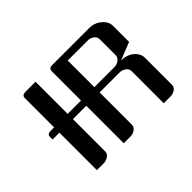

<svg xmlns="http://www.w3.org/2000/svg" viewBox="-95 -616 794 794"><g transform="rotate(-45 302.5 -219.0)"><path d="M47.9 -219.2V-233.9Q47.9 -250 66.9 -250H87.9V-420.9Q87.9 -438 107.9 -438H167V-250H245.1V-420.9Q245.1 -438 264.2 -438H479Q511.7 -438 534.2 -418.9Q557.1 -399.9 557.1 -375V-280.8L479 -250Q511.7 -250 534.2 -231.9Q557.1 -213.4 557.1 -188V-30.8Q557.1 -17.1 545.9 -8.8Q534.2 0 518.1 0H479V-188Q479 -201.2 467.3 -210Q455.1 -219.2 439.9 -219.2H323.2V-30.8Q323.2 -17.1 311 -8.8Q299.3 0 284.2 0H245.1V-219.2H167V-30.8Q167 -17.1 154.8 -8.8Q143.1 0 127.9 0H87.9V-219.2ZM323.2 -250H439.9Q456.1 -250 466.8 -258.8Q479 -268.1 479 -280.8V-375Q479 -388.2 467.3 -397Q455.6 -405.8 439.9 -405.8H323.2Z"/></g></svg>

Font: Hhenum
Style: Regular
Weight: 400
Designer: T. Christopher White
Version: Version 1.0